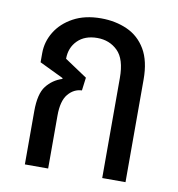

<svg xmlns="http://www.w3.org/2000/svg" viewBox="-68 -620 634 682"><g transform="rotate(10 249.0 -279.0)"><path d="M66 0V-192Q66 -255 88 -283Q110 -311 144 -322L145 -325L58 -367V-400Q58 -441 80 -477Q102 -513 143.5 -535.5Q185 -558 243 -558Q295 -558 337.5 -539Q380 -520 404.5 -478.5Q429 -437 429 -370V0H345V-361Q345 -429 315.5 -458Q286 -487 242 -487Q197 -487 171 -461Q145 -435 145 -395L226 -341L220 -294Q191 -293 170.5 -268.5Q150 -244 150 -191V0Z"/></g></svg>

Font: Noto Sans Thai Condensed
Style: Regular
Weight: 400
Width: 3
Designer: Monotype Design Team
Foundry: Monotype Imaging Inc.
Version: Version 2.002